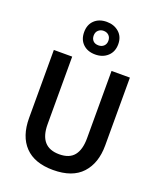

<svg xmlns="http://www.w3.org/2000/svg" viewBox="-178 -1109 1026 1229"><g transform="rotate(20 335.0 -494.5)"><path d="M594 -252Q594 -131 529 -60.5Q464 10 333 10Q207 10 141.5 -58Q76 -126 76 -251V-714H201V-254Q201 -98 336 -98Q405 -98 437 -138Q469 -178 469 -255V-714H594ZM334 -777Q282 -777 250.5 -807Q219 -837 219 -888Q219 -939 250.5 -969Q282 -999 334 -999Q384 -999 417.5 -969.5Q451 -940 451 -889Q451 -838 418 -807.5Q385 -777 334 -777ZM334 -839Q356 -839 370 -852.5Q384 -866 384 -888Q384 -911 370 -924.5Q356 -938 334 -938Q313 -938 298.5 -924.5Q284 -911 284 -888Q284 -866 297 -852.5Q310 -839 334 -839Z"/></g></svg>

Font: Noto Sans Khmer UI SemiCondensed SemiBold
Style: Regular
Weight: 600
Width: 4
Designer: Danh Hong and the Monotype Design Team
Foundry: Monotype Imaging Inc.
Version: Version 2.002; ttfautohint (v1.8.4.7-5d5b)